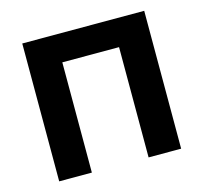

<svg xmlns="http://www.w3.org/2000/svg" viewBox="-83 -621 754 712"><g transform="rotate(-15 294.0 -264.5)"><path d="M528.3 -529.3V0H403.3V-423.3H185.5V0H60.1V-529.3Z"/></g></svg>

Font: Inter 24pt SemiBold
Style: Regular
Weight: 600
Designer: Rasmus Andersson
Foundry: rsms
Version: Version 4.001;git-66647c0bb